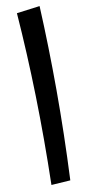

<svg xmlns="http://www.w3.org/2000/svg" viewBox="-107 -812 472 1060"><g transform="rotate(-10 129.5 -282.0)"><path d="M91 210Q97 -47 91 -289Q85 -531 68 -757L198 -774Q209 -545 209.5 -301Q210 -57 198 203Z"/></g></svg>

Font: Marhey SemiBold
Style: Regular
Weight: 600
Designer: Nur Syamsi & Bustanul Arifin
Foundry: Namelatype
Version: Version 1.000; ttfautohint (v1.8.4.7-5d5b)